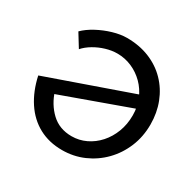

<svg xmlns="http://www.w3.org/2000/svg" viewBox="-158 -909 1109 1088"><g transform="rotate(30 396.5 -365.5)"><path d="M376 -733Q457 -733 523.5 -706Q590 -679 637.5 -630Q685 -581 710.5 -515.5Q736 -450 736 -374Q736 -294 707.5 -225.5Q679 -157 629 -106Q579 -55 513.5 -26.5Q448 2 373 2Q288 2 221.5 -34Q155 -70 110.5 -137.5Q66 -205 46 -297L636 -504L659 -425L138 -237L171 -270Q195 -193 248 -143Q301 -93 381 -93Q430 -93 474 -114Q518 -135 551.5 -172.5Q585 -210 604 -260Q623 -310 623 -368Q623 -425 603 -472.5Q583 -520 548 -555Q513 -590 468 -609.5Q423 -629 373 -629Q337 -629 298.5 -617.5Q260 -606 226.5 -586Q193 -566 171 -541L118 -627Q147 -656 191.5 -680Q236 -704 285 -718.5Q334 -733 376 -733Z"/></g></svg>

Font: Josefin Sans Thin Medium
Style: Regular
Weight: 500
Version: Version 2.000